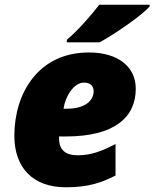

<svg xmlns="http://www.w3.org/2000/svg" viewBox="-20 -786 656 816"><path d="M264 -617V-606H403C465 -639 587 -723 616 -759V-766H402C365 -718 310 -655 264 -617ZM260 10C356 10 412 -10 471 -40V-174C414 -144 367 -126 311 -126C258 -126 231 -149 231 -198V-206H260C466 -206 557 -287 557 -409C557 -502 482 -563 358 -563C143 -563 41 -390 41 -209C41 -73 120 10 260 10ZM264 -324H250C257 -375 293 -435 337 -435C365 -435 378 -419 378 -398C378 -364 349 -324 264 -324Z"/></svg>

Font: Noto Sans Black
Style: Italic
Weight: 900
Italic angle: -12°
Designer: Monotype Design Team
Foundry: Monotype Imaging Inc.
Version: Version 2.013